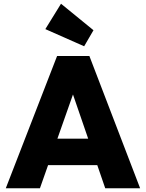

<svg xmlns="http://www.w3.org/2000/svg" viewBox="-20 -1009 782 1029"><path d="M11 0 286 -709H459L731 0H544L339 -596H404L194 0ZM178 -124V-266H569V-124ZM431 -761 223 -853 307 -989 481 -847Z"/></svg>

Font: Outfit Thin ExtraBold
Style: Regular
Weight: 800
Version: Version 1.100;gftools[0.9.27]